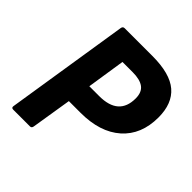

<svg xmlns="http://www.w3.org/2000/svg" viewBox="-177 -789 922 922"><g transform="rotate(45 284.5 -327.5)"><path d="M49 0Q36 0 38 -13L137 -642Q139 -655 151 -655H339Q459 -655 514 -608Q569 -561 569 -467Q569 -350 494.5 -284Q420 -218 288 -218H209L176 -13Q174 0 163 0ZM228 -338H295Q427 -338 427 -454Q427 -496 402 -514.5Q377 -533 327 -533H258Z"/></g></svg>

Font: Sofia Sans ExtraBold
Style: Italic
Weight: 800
Italic angle: -9°
Designer: Botio Nikoltchev, Ani Petrova
Foundry: lettersoup
Version: Version 4.100; ttfautohint (v1.8.4.7-5d5b)